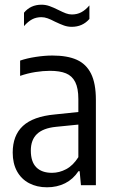

<svg xmlns="http://www.w3.org/2000/svg" viewBox="-20 -787 486 816"><path d="M387.5 -362.5V0H324L318.5 -59.5H313.5Q291 -25.5 256.8 -8.2Q222.5 9 180 9Q136.5 9 103.5 -8.5Q70.5 -26 52.2 -59.2Q34 -92.5 34 -138.5Q34 -211.5 77.5 -251.8Q121 -292 212.5 -300.5L313 -311V-366Q313 -412 299.8 -438.2Q286.5 -464.5 260.5 -475.2Q234.5 -486 192 -486Q163.5 -486 130.2 -480.8Q97 -475.5 65.5 -464.5V-529.5Q94.5 -539.5 132.2 -545.2Q170 -551 203 -551Q266 -551 306.2 -533Q346.5 -515 367 -473.8Q387.5 -432.5 387.5 -362.5ZM313 -119V-257.5L218 -248Q163.5 -242.5 137.2 -217.5Q111 -192.5 111 -147Q111 -99.5 134.2 -76Q157.5 -52.5 201 -52.5Q232 -52.5 261.2 -68Q290.5 -83.5 313 -119ZM213.5 -695Q195.5 -704.5 182.2 -709.2Q169 -714 156 -714Q134 -714 116.5 -704.8Q99 -695.5 82 -676V-733Q110 -767 156.5 -767Q174 -767 190.2 -761.2Q206.5 -755.5 228.5 -744.5Q247.5 -735 260.2 -730.2Q273 -725.5 285.5 -725.5Q307.5 -725.5 325.2 -734.8Q343 -744 360 -764V-706.5Q331 -673 285 -673Q268 -673 252.2 -678.5Q236.5 -684 213.5 -695Z"/></svg>

Font: Encode Sans Condensed
Style: Regular
Weight: 400
Width: 3
Designer: Multiple Designers
Foundry: Impallari Type
Version: Version 2.000